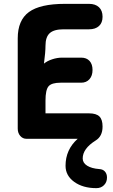

<svg xmlns="http://www.w3.org/2000/svg" viewBox="-20 -720 584 996"><path d="M117 0Q98 0 85 -15Q72 -30 72 -53V-521Q72 -615 130 -657.5Q188 -700 317 -700H442Q475 -700 493.5 -682.5Q512 -665 512 -633Q512 -602 493.5 -585Q475 -568 442 -568H310Q260 -568 238 -548Q216 -528 216 -483Q216 -467 214 -443.5Q212 -420 208 -390Q225 -404 251 -412.5Q277 -421 302 -421H401Q429 -421 444.5 -404Q460 -387 460 -357Q460 -327 444 -309Q428 -291 401 -291H294Q248 -291 232 -272.5Q216 -254 216 -198V-132H442Q479 -132 495.5 -116Q512 -100 512 -64V-63Q512 -13 476 9Q409 51 409 102Q409 125 432 139.5Q455 154 495 157Q514 158 524.5 170Q535 182 535 201Q535 225 519.5 240.5Q504 256 480 256Q410 256 365 223.5Q320 191 320 140Q320 56 383 0Z"/></svg>

Font: Madimi One
Style: Regular
Weight: 400
Designer: Taurai Valerie Mtake, Mirko Velimirovic
Foundry: TaVaTake
Version: Version 1.000; ttfautohint (v1.8.4.7-5d5b)